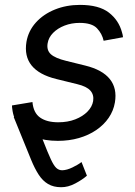

<svg xmlns="http://www.w3.org/2000/svg" viewBox="-20 -573 562 797"><path d="M105.5 -124Q138.7 -41.5 158.4 9.5Q178.2 60.5 190.7 87.4Q203.1 114.3 213.6 124Q224.1 133.8 238.3 133.8Q257.8 133.3 281.2 121.8Q304.7 110.4 318.4 99.6L340.8 156.2Q322.8 172.4 292.5 188.5Q262.2 204.6 233.4 204.1Q202.1 204.1 179.7 190.9Q157.2 177.7 140.6 152.1Q124 126.5 109.4 90.8L37.1 -86.9ZM220.2 11.7Q165.5 11.7 124.8 -3.9Q84 -19.5 59.8 -49.3Q35.6 -79.1 30.8 -122.1Q30.3 -125.5 30 -128.7Q29.8 -131.8 29.8 -135.3L114.7 -149.4Q118.7 -104.5 146.5 -85Q174.3 -65.4 221.7 -65.4Q261.2 -65.4 292.5 -77.6Q323.7 -89.8 343.3 -109.9Q362.8 -129.9 366.7 -153.8Q370.6 -179.7 355 -197Q339.4 -214.4 300.8 -223.6L213.4 -245.1Q142.1 -262.7 111.1 -301.3Q80.1 -339.8 89.8 -399.4Q97.7 -444.8 128.9 -479.5Q160.2 -514.2 207.8 -533.4Q255.4 -552.7 312 -552.7Q390.6 -552.7 431.9 -520.8Q473.1 -488.8 486.3 -439Q487.8 -434.1 489 -429Q490.2 -423.8 490.7 -418.5L410.2 -403.8Q403.8 -433.1 382.6 -455.6Q361.3 -478 310.5 -478Q276.9 -478 248 -466.8Q219.2 -455.6 200.4 -436.5Q181.6 -417.5 177.7 -393.1Q172.9 -364.7 190.9 -348.1Q209 -331.5 254.9 -320.3L334 -300.8Q405.3 -283.2 436 -244.6Q466.8 -206.1 457 -147.9Q451.2 -113.3 431.2 -84Q411.1 -54.7 379.6 -33.2Q348.1 -11.7 307.6 0Q267.1 11.7 220.2 11.7Z"/></svg>

Font: Inter Variable
Style: Italic
Weight: 400
Italic angle: -9.39999°
Designer: Rasmus Andersson
Foundry: rsms
Version: Version 4.001;git-9221beed3